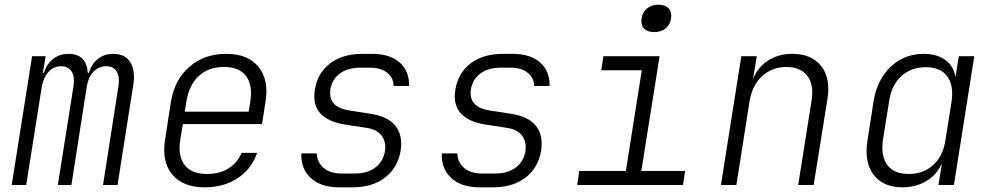

<svg xmlns="http://www.w3.org/2000/svg" viewBox="-20 -790 4240 820"><path d="M30 0 117 -550H175L163 -479H168Q179 -516 206.5 -538Q234 -560 273 -560Q349 -560 355 -479H360Q370 -516 397.5 -538Q425 -560 464 -560Q515 -560 537 -523.5Q559 -487 549 -426L482 0H420L486 -423Q492 -462 478.5 -484.5Q465 -507 434 -507Q402 -507 380 -484.5Q358 -462 351 -423L285 0H227L294 -423Q300 -462 286 -484.5Q272 -507 241 -507Q210 -507 188.5 -484.5Q167 -462 159 -423L92 0Z M855 10Q760 10 715 -45.5Q670 -101 685 -194L710 -356Q725 -449 788.5 -504.5Q852 -560 946 -560Q1039 -560 1084 -504.5Q1129 -449 1114 -356L1099 -260H761L750 -194Q739 -125 768 -86Q797 -47 864 -47Q918 -47 955.5 -70.5Q993 -94 1012 -137H1078Q1055 -69 995.5 -29.5Q936 10 855 10ZM769 -313H1042L1049 -356Q1060 -425 1031.5 -464.5Q1003 -504 937 -504Q870 -504 828.5 -465Q787 -426 776 -356Z M1428 10Q1350 10 1307 -30Q1264 -70 1267 -135H1333Q1334 -97 1362 -73Q1390 -49 1438 -49H1495Q1550 -49 1583.5 -75Q1617 -101 1624 -144Q1630 -184 1609.5 -211Q1589 -238 1545 -244L1454 -258Q1382 -269 1348 -306Q1314 -343 1325 -408Q1336 -478 1389.5 -519Q1443 -560 1529 -560H1569Q1646 -560 1687.5 -522.5Q1729 -485 1727 -423H1661Q1661 -457 1634 -479Q1607 -501 1560 -501H1519Q1465 -501 1431.5 -476Q1398 -451 1391 -408Q1380 -332 1473 -318L1563 -304Q1636 -293 1668.5 -253Q1701 -213 1691 -146Q1679 -74 1625 -32Q1571 10 1485 10Z M2028 10Q1950 10 1907 -30Q1864 -70 1867 -135H1933Q1934 -97 1962 -73Q1990 -49 2038 -49H2095Q2150 -49 2183.5 -75Q2217 -101 2224 -144Q2230 -184 2209.5 -211Q2189 -238 2145 -244L2054 -258Q1982 -269 1948 -306Q1914 -343 1925 -408Q1936 -478 1989.5 -519Q2043 -560 2129 -560H2169Q2246 -560 2287.5 -522.5Q2329 -485 2327 -423H2261Q2261 -457 2234 -479Q2207 -501 2160 -501H2119Q2065 -501 2031.5 -476Q1998 -451 1991 -408Q1980 -332 2073 -318L2163 -304Q2236 -293 2268.5 -253Q2301 -213 2291 -146Q2279 -74 2225 -32Q2171 10 2085 10Z M2445 0 2454 -60H2653L2721 -490H2548L2557 -550H2797L2719 -60H2906L2897 0ZM2774 -653Q2745 -653 2730.5 -668.5Q2716 -684 2720 -711Q2724 -738 2743.5 -754Q2763 -770 2792 -770Q2821 -770 2835.5 -754Q2850 -738 2846 -711Q2842 -684 2822.5 -668.5Q2803 -653 2774 -653Z M3059 0 3146 -550H3212L3196 -451Q3215 -502 3259.5 -531Q3304 -560 3364 -560Q3446 -560 3487 -508Q3528 -456 3514 -368L3455 0H3389L3446 -360Q3457 -428 3428 -466Q3399 -504 3339 -504Q3277 -504 3234.5 -464.5Q3192 -425 3181 -356L3125 0Z M3834 10Q3751 10 3710.5 -44.5Q3670 -99 3685 -191L3711 -358Q3726 -450 3784 -505Q3842 -560 3925 -560Q3981 -560 4017 -534Q4053 -508 4060 -463H4061L4075 -550H4141L4054 0H3988L4002 -87H4000Q3979 -42 3935 -16Q3891 10 3834 10ZM3861 -47Q3924 -47 3966 -85.5Q4008 -124 4018 -193L4044 -356Q4054 -425 4025.5 -464Q3997 -503 3933 -503Q3871 -503 3829 -464.5Q3787 -426 3777 -356L3751 -193Q3741 -124 3769.5 -85.5Q3798 -47 3861 -47Z"/></svg>

Font: NKDuy Mono ExtraLight
Style: Italic
Weight: 200
Italic angle: -9°
Monospace: yes
Designer: NKDuy
Foundry: NKDuy
Version: Version 2.251; ttfautohint (v1.8.4.7-5d5b)